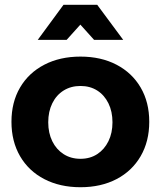

<svg xmlns="http://www.w3.org/2000/svg" viewBox="-20 -779 673 804"><path d="M317 -542Q403 -542 468 -508Q533 -474 569 -412.5Q605 -351 605 -269Q605 -187 569 -125Q533 -63 468 -29Q403 5 317 5Q231 5 165.5 -29Q100 -63 64 -125Q28 -187 28 -269Q28 -351 64 -412.5Q100 -474 165.5 -508Q231 -542 317 -542ZM317 -419Q277 -419 246.5 -400Q216 -381 199 -346.5Q182 -312 182 -267Q182 -222 199 -187.5Q216 -153 246.5 -133.5Q277 -114 317 -114Q357 -114 387 -133.5Q417 -153 434 -187.5Q451 -222 451 -267Q451 -312 434 -346.5Q417 -381 387 -400Q357 -419 317 -419ZM246 -759H387L496 -612H374L275 -722H358L259 -612H138Z"/></svg>

Font: Alexandria SemiBold
Style: Regular
Weight: 600
Designer: Mohamed Gaber
Foundry: Kief Type Foundry
Version: Version 5.100